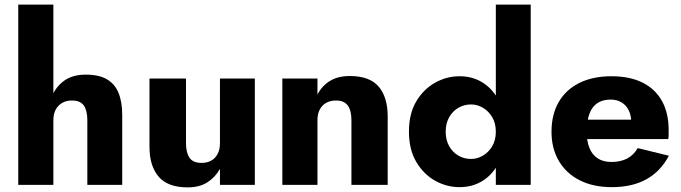

<svg xmlns="http://www.w3.org/2000/svg" viewBox="-20 -800 2948 831"><path d="M211 -780H59V0H211ZM358 -280V0H509V-302Q509 -359 493 -398Q477 -437 442.5 -457Q408 -477 351 -477Q294 -477 257.5 -450.5Q221 -424 203 -379.5Q185 -335 185 -280H211Q211 -307 221 -325.5Q231 -344 249 -354.5Q267 -365 291 -365Q328 -365 343 -343Q358 -321 358 -280Z M785 -180V-460H627V-164Q627 -82 666.5 -35.5Q706 11 792 11Q843 11 877 -10.5Q911 -32 932 -69V0H1083V-460H932V-180Q932 -153 922 -134Q912 -115 894.5 -105Q877 -95 852 -95Q815 -95 800 -117.5Q785 -140 785 -180Z M1501 -280V0H1658V-296Q1658 -379 1619 -425Q1580 -471 1494 -471Q1443 -471 1408.5 -450Q1374 -429 1354 -391V-460H1202V0H1354V-280Q1354 -307 1364 -326Q1374 -345 1392 -355Q1410 -365 1434 -365Q1470 -365 1485.5 -343Q1501 -321 1501 -280Z M2126 -780V0H2277V-780ZM1750 -230Q1750 -153 1781.5 -99.5Q1813 -46 1863 -18Q1913 10 1969 10Q2027 10 2071.5 -19Q2116 -48 2142 -102Q2168 -156 2168 -230Q2168 -305 2142 -358.5Q2116 -412 2071.5 -441Q2027 -470 1969 -470Q1913 -470 1863 -442Q1813 -414 1781.5 -361Q1750 -308 1750 -230ZM1909 -230Q1909 -266 1924 -292.5Q1939 -319 1964 -333.5Q1989 -348 2019 -348Q2045 -348 2069.5 -334Q2094 -320 2110 -293.5Q2126 -267 2126 -230Q2126 -193 2110 -166.5Q2094 -140 2069.5 -126Q2045 -112 2019 -112Q1989 -112 1964 -126.5Q1939 -141 1924 -167.5Q1909 -194 1909 -230Z M2628 10Q2716 10 2777.5 -24Q2839 -58 2875 -126L2740 -159Q2723 -129 2694.5 -114Q2666 -99 2626 -99Q2591 -99 2567 -114.5Q2543 -130 2531 -160Q2519 -190 2519 -232Q2520 -278 2531.5 -308.5Q2543 -339 2566 -354Q2589 -369 2623 -369Q2650 -369 2670 -357Q2690 -345 2701 -323Q2712 -301 2712 -271Q2712 -264 2708.5 -253.5Q2705 -243 2700 -236L2736 -282H2452V-198H2872Q2874 -205 2874 -215.5Q2874 -226 2874 -237Q2874 -311 2845 -363Q2816 -415 2761 -442.5Q2706 -470 2626 -470Q2546 -470 2487.5 -441Q2429 -412 2398 -358Q2367 -304 2367 -230Q2367 -157 2399 -103Q2431 -49 2489.5 -19.5Q2548 10 2628 10Z"/></svg>

Font: Glinicke Jost Bold
Style: Bold
Weight: 700
Version: Version 3.710